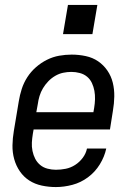

<svg xmlns="http://www.w3.org/2000/svg" viewBox="-20 -749 540 777"><path d="M206 8Q177 8 149 2Q121 -4 98.5 -18.5Q76 -33 60.5 -55.5Q45 -78 37.5 -105Q30 -132 30.5 -161Q31 -190 36 -219L56 -339Q60 -364 68 -389Q76 -414 90.5 -436.5Q105 -459 125.5 -477Q146 -495 170 -507Q194 -519 219.5 -523.5Q245 -528 270 -528Q299 -528 327 -522Q355 -516 377 -501Q399 -486 414.5 -463.5Q430 -441 436.5 -414Q443 -387 442.5 -358.5Q442 -330 437 -301L425 -225H116L113 -208Q110 -190 109 -172.5Q108 -155 111.5 -138Q115 -121 122.5 -106.5Q130 -92 142.5 -81.5Q155 -71 172 -66.5Q189 -62 206 -62Q226 -62 246 -66Q266 -70 284 -81.5Q302 -93 315 -110.5Q328 -128 332 -148H410Q403 -115 384 -84Q365 -53 336 -31.5Q307 -10 273 -1Q239 8 206 8ZM358 -295 361 -312Q364 -330 364.5 -347.5Q365 -365 362 -381.5Q359 -398 352 -413Q345 -428 332.5 -438.5Q320 -449 303 -453.5Q286 -458 269 -458Q252 -458 235.5 -454.5Q219 -451 203.5 -442Q188 -433 175.5 -420Q163 -407 154 -392Q145 -377 140 -360.5Q135 -344 133 -328L127 -295ZM235 -611 255 -729H374L354 -611Z"/></svg>

Font: Iosevka SS04 Oblique
Style: Regular
Weight: 400
Italic angle: -9°
Monospace: yes
Designer: Belleve Invis
Foundry: Belleve Invis
Version: Version 19.0.0; ttfautohint (v1.8.4)